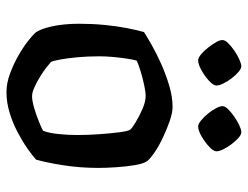

<svg xmlns="http://www.w3.org/2000/svg" viewBox="-104 -642 747 578"><g transform="rotate(90 269.0 -353.5)"><path d="M258 0Q231 0 202.5 -10.5Q174 -21 148.5 -35.5Q123 -50 104.5 -64.5Q86 -79 80 -86Q68 -100 60 -136.5Q52 -173 52 -218Q52 -258 55.5 -294.5Q59 -331 65 -362Q71 -393 77 -414Q91 -423 116.5 -437.5Q142 -452 173.5 -466Q205 -480 238.5 -490Q272 -500 302 -500Q320 -500 344.5 -491.5Q369 -483 394.5 -471Q420 -459 439 -446Q458 -433 465 -424Q473 -414 477.5 -387Q482 -360 484 -329.5Q486 -299 486 -277Q486 -222 478 -171Q470 -120 461 -89Q449 -78 427.5 -63Q406 -48 378.5 -33.5Q351 -19 320 -9.5Q289 0 258 0ZM270 -77Q284 -77 306 -83.5Q328 -90 347.5 -98Q367 -106 374 -110Q381 -127 384 -156.5Q387 -186 387 -212Q387 -245 384.5 -280Q382 -315 378.5 -341Q375 -367 371 -372Q368 -377 350 -388Q332 -399 309.5 -409Q287 -419 269 -419Q258 -419 236.5 -414.5Q215 -410 194 -403.5Q173 -397 163 -392Q160 -382 157 -362.5Q154 -343 152 -321Q150 -299 150 -280Q150 -244 153 -212.5Q156 -181 160 -160Q164 -139 167 -134Q170 -131 182 -121.5Q194 -112 210 -102Q226 -92 242.5 -84.5Q259 -77 270 -77ZM361 -577Q354 -577 343.5 -585.5Q333 -594 323 -606Q313 -618 306.5 -630.5Q300 -643 300 -650Q300 -658 309.5 -667.5Q319 -677 332 -686Q345 -695 358 -701Q371 -707 378 -707Q386 -707 395.5 -698.5Q405 -690 414.5 -677.5Q424 -665 430 -652.5Q436 -640 436 -632Q436 -623 422 -610Q408 -597 390.5 -587Q373 -577 361 -577ZM162 -577Q155 -577 145 -585Q135 -593 125 -605.5Q115 -618 108 -630Q101 -642 101 -650Q101 -658 110.5 -667.5Q120 -677 133 -686Q146 -695 159.5 -701Q173 -707 180 -707Q187 -707 197 -698.5Q207 -690 216.5 -677.5Q226 -665 232 -652.5Q238 -640 238 -632Q238 -623 224 -610Q210 -597 192 -587Q174 -577 162 -577Z"/></g></svg>

Font: Texturina Medium
Style: Regular
Weight: 500
Designer: Guillermo Torres Carreño
Foundry: Omnibus-Type
Version: Version 1.003